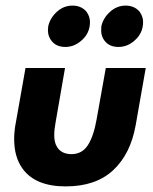

<svg xmlns="http://www.w3.org/2000/svg" viewBox="-20 -653 546 685"><path d="M214.5 12Q105.5 12 60 -52Q30.5 -93 30.5 -157Q30.5 -186 37 -218.5L71 -410.5H212L178.5 -217.5Q173.5 -191 173.5 -171Q173.5 -145.5 182.5 -130.5Q197.5 -103.5 234.5 -103Q273 -103 293.8 -135.5Q314.5 -168 325 -229L357.5 -410.5H500Q482.5 -309 464 -206Q445.5 -103 383.5 -45.5Q321.5 12 214.5 12ZM213 -485.5Q181 -485.5 164 -507Q151 -523 151 -545.5L152 -559Q158.5 -588.5 182.8 -610.8Q207 -633 238.5 -633Q269.5 -633 288 -612Q301 -594.5 301 -574.5Q301 -533.5 269 -507Q244 -485.5 213 -485.5ZM402.5 -485.5Q370.5 -485.5 353.5 -507Q340.5 -523 341 -545.5L341.5 -559Q348 -588.5 372.5 -610.8Q397 -633 428 -633Q459 -633 477.5 -612Q490.5 -594.5 490.5 -574.5Q490.5 -533.5 458.5 -507Q433.5 -485.5 402.5 -485.5Z"/></svg>

Font: Lucymar Sans
Style: Bold Italic
Weight: 700
Italic angle: -10°
Foundry: The League of Moveable Type (original font) / Main changes by Cristiano Sobral with portions from Mirco Monsees
Version: Version 2.00;August 30, 2020;FontCreator 13.0.0.2681 64-bit